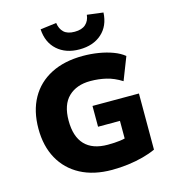

<svg xmlns="http://www.w3.org/2000/svg" viewBox="-136 -1065 1060 1186"><g transform="rotate(-15 394.0 -472.0)"><path d="M434 11Q317 11 233 -33.5Q149 -78 104 -159.5Q59 -241 59 -352Q59 -465 104.5 -546.5Q150 -628 235.5 -672Q321 -716 440 -716Q491 -716 540 -708Q589 -700 630.5 -684.5Q672 -669 700 -646L643 -500Q594 -531 545.5 -542.5Q497 -554 444 -554Q356 -554 304 -504Q252 -454 252 -352Q252 -250 301.5 -198Q351 -146 448 -146Q492 -146 526.5 -150.5Q561 -155 593 -167L558 -98V-269H418V-402H715V-43Q678 -26 632.5 -14Q587 -2 536.5 4.5Q486 11 434 11ZM432 -760Q345 -760 290.5 -808.5Q236 -857 231 -942L334 -955Q339 -917 362 -895Q385 -873 431 -873Q477 -873 501.5 -895Q526 -917 530 -955L633 -942Q629 -857 574.5 -808.5Q520 -760 432 -760Z"/></g></svg>

Font: Nunito Sans 8pt Black
Style: Regular
Weight: 900
Version: Version 3.101;gftools[0.9.27]